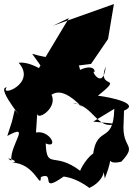

<svg xmlns="http://www.w3.org/2000/svg" viewBox="-20 -863 669 949"><path d="M39 -262 16 -191C137 -258 28 -148 36 -69C-15 -97 93 -61 37 -60C156 -56 180 79 182 12C258 -19 169 99 297 8C250 15 318 -11 422 66C534 12 477 -87 498 19C555 -127 485 -40 580 -64C663 -154 581 -123 591 -255L593 -316C674 -350 535 -381 464 -390C601 -499 454 -414 503 -535C489 -408 423 -526 448 -507C447 -564 308 -495 380 -495C360 -622 333 -540 139 -597C248 -446 164 -563 72 -553C164 -450 -24 -381 13 -431C-48 -432 137 -221 53 -320ZM441 -262 545 -325C540 -131 444 -269 436 -51C488 -158 406 -89 376 -19C247 -117 211 -21 206 -154C273 -126 226 -222 158 -208L164 -303C162 -261 277 -336 229 -404C227 -362 255 -471 387 -332C349 -368 332 -344 344 -352C443 -341 461 -218 551 -251ZM321 -774 165 -514 430 -547 514 -670 543 -843 242 -736Z"/></svg>

Font: Asimov Silicon
Style: Regular
Weight: 400
Designer: Google
Version: Version 2.000980; 2014